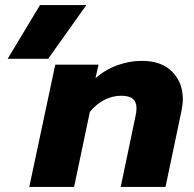

<svg xmlns="http://www.w3.org/2000/svg" viewBox="-20 -734 760 754"><path d="M137 -714H319L169 -503H10ZM197 -480H367L355 -427Q394 -461 441.5 -478Q489 -495 537 -495Q614 -495 656 -452.5Q698 -410 698 -345Q698 -325 693 -300L630 0H454L512 -277Q516 -293 516 -309Q516 -333 502 -345.5Q488 -358 456 -358Q422 -358 390.5 -342Q359 -326 333 -295L271 0H95Z"/></svg>

Font: Prompt Bold
Style: Bold Italic
Weight: 700
Italic angle: -12°
Designer: Katatrad Team
Foundry: CadsonDemak
Version: Version 1.000